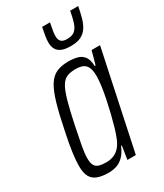

<svg xmlns="http://www.w3.org/2000/svg" viewBox="-182 -785 740 866"><g transform="rotate(-30 188.0 -352.0)"><path d="M121 8Q86 8 63 -0.5Q40 -9 29 -29Q18 -49 18 -85Q18 -114 24 -156.5Q30 -199 42 -255Q58 -334 73 -385.5Q88 -437 106 -466Q124 -495 149.5 -506.5Q175 -518 212 -518Q237 -518 258 -512.5Q279 -507 291.5 -490.5Q304 -474 305 -441H310L329 -510H373L265 0H221L232 -69H228Q214 -36 196 -19.5Q178 -3 159 2.5Q140 8 121 8ZM134 -38Q157 -38 175 -46Q193 -54 206.5 -70.5Q220 -87 229 -112Q236 -129 244 -156.5Q252 -184 260 -216.5Q268 -249 275 -283Q282 -317 286 -347Q290 -377 290 -398Q290 -438 274.5 -455Q259 -472 224 -472Q196 -472 178 -464.5Q160 -457 147 -435.5Q134 -414 121.5 -370.5Q109 -327 94 -255Q82 -197 75 -159Q68 -121 68 -97Q68 -72 75 -59.5Q82 -47 97 -42.5Q112 -38 134 -38ZM258 -572Q227 -572 209.5 -580Q192 -588 184.5 -602.5Q177 -617 177 -637Q177 -653 180.5 -672Q184 -691 188 -712H229Q225 -692 222 -675Q219 -658 219 -645Q219 -627 228 -617.5Q237 -608 259 -608Q286 -608 299.5 -620Q313 -632 320.5 -655Q328 -678 334 -712H376Q370 -681 363 -655.5Q356 -630 344 -611.5Q332 -593 312 -582.5Q292 -572 258 -572Z"/></g></svg>

Font: Saira ExtraCondensed Light
Style: Italic
Weight: 300
Width: 2
Italic angle: -12°
Designer: Hector Gatti with collaboration of the Omnibus-Type team
Foundry: Omnibus-Type
Version: Version 1.101